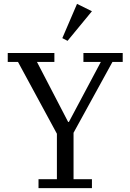

<svg xmlns="http://www.w3.org/2000/svg" viewBox="-20 -972 674 992"><path d="M179 -46H274V-281L73 -652H20V-698H261V-652H171L332 -342H336L501 -652H411V-698H614V-652H561L360 -286V-46H455V0H179ZM302 -775 378 -952 455 -914 329 -761Z"/></svg>

Font: IBM Plex Serif
Style: Regular
Weight: 400
Designer: Mike Abbink, Paul van der Laan, Pieter van Rosmalen
Foundry: Bold Monday
Version: Version 2.6